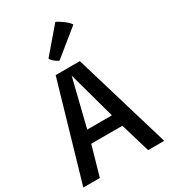

<svg xmlns="http://www.w3.org/2000/svg" viewBox="-230 -1042 1006 1145"><g transform="rotate(-30 273.5 -469.0)"><path d="M187.5 -663.1H354L552.2 0H441.4L380.9 -202.6H166.5L108.9 0H-4.9ZM357.9 -287.6 268.6 -612.8 188 -287.6ZM250.5 -726.1Q243.2 -729 235.1 -734.1Q227.1 -739.3 220 -745.1Q212.9 -751 207.5 -757.6Q202.1 -764.2 199.7 -770L344.2 -938.5Q353 -935.5 366.2 -927.5Q379.4 -919.4 392.3 -909.4Q405.3 -899.4 415.8 -889.2Q426.3 -878.9 429.7 -871.6L250.5 -726.1Z"/></g></svg>

Font: Basic
Style: Regular
Weight: 400
Designer: Magnus Gaarde
Foundry: Magnus Gaarde
Version: Version 1.003; ttfautohint (v1.1) -l 6 -r 16 -G 0 -x 16 -D l